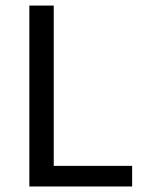

<svg xmlns="http://www.w3.org/2000/svg" viewBox="-20 -676 523 696"><path d="M86.4 0V-655.8H174.8V-74.7H459V0Z"/></svg>

Font: Varta Medium
Style: Regular
Weight: 500
Designer: Joana Correia, Viktoriya Grabowska, Eben Sorkin
Foundry: Sorkin Type Co.
Version: Version 1.004